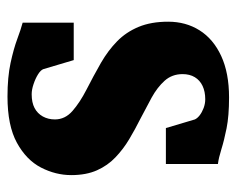

<svg xmlns="http://www.w3.org/2000/svg" viewBox="-78 -528 617 500"><g transform="rotate(90 230.0 -277.5)"><path d="M231 11Q180.5 11 143.5 3Q106.5 -5 81 -14.5Q55.5 -24 38.5 -28.5V-161.5H136L159.5 -82.5Q162 -75.5 173.2 -68.5Q184.5 -61.5 198.8 -56.8Q213 -52 225 -52Q246.5 -52 260.8 -59.5Q275 -67 282.8 -81Q290.5 -95 290.5 -112.5Q290.5 -139 268.5 -158.2Q246.5 -177.5 212.8 -194.8Q179 -212 143 -232.5Q111 -251 87 -274.5Q63 -298 49.5 -330.5Q36 -363 36 -407.5Q36 -453.5 58.5 -489.2Q81 -525 125.2 -545.5Q169.5 -566 233.5 -566Q281.5 -566 313.8 -559.5Q346 -553 368.2 -546Q390.5 -539 406.5 -537V-401.5H313L290.5 -477Q287.5 -483.5 279.8 -489.5Q272 -495.5 260.8 -499.8Q249.5 -504 238 -504Q218 -504 203.2 -497Q188.5 -490 180.5 -476.8Q172.5 -463.5 172.5 -445Q172.5 -417.5 189.8 -398.2Q207 -379 234 -364.2Q261 -349.5 289 -335Q316 -321.5 342 -306Q368 -290.5 389.2 -270.2Q410.5 -250 423 -222Q435.5 -194 435.5 -155Q435.5 -114.5 415.8 -76.2Q396 -38 351.2 -13.5Q306.5 11 231 11Z"/></g></svg>

Font: Merriweather 24pt SemiCondensed Black
Style: Regular
Weight: 900
Width: 4
Designer: Eben Sorkin
Foundry: Eben Sorkin
Version: Version 2.100